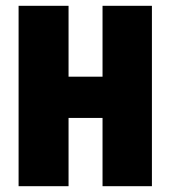

<svg xmlns="http://www.w3.org/2000/svg" viewBox="-20 -641 583 661"><path d="M503 0H333V-235H216V0H44V-621H216V-377H333V-621H503Z"/></svg>

Font: Passion One
Style: Regular
Weight: 400
Designer: Alejandro Lo Celso
Foundry: Fontstage
Version: Version 1.002